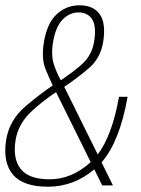

<svg xmlns="http://www.w3.org/2000/svg" viewBox="-31 -701 533 726"><path d="M150.5 5Q57 5 18.5 -40Q-20 -85 -8.5 -167Q2.5 -246 66.5 -300Q121.5 -346.5 168.5 -378Q154.5 -406.5 141 -440Q125 -480.5 135 -541.5Q147 -614 183.8 -647.5Q220.5 -681 269.5 -681Q322 -681 346.2 -647Q370.5 -613 359 -541.5Q348.5 -479 302 -440.5Q260.5 -405.5 212 -372.5L338.5 -117Q393 -188.5 419 -335H451.5Q421.5 -165 353 -87L396 0H355.5L325.5 -60.5Q247.5 5 150.5 5ZM312 -88 181 -352.5Q135.5 -323 91.5 -283Q37.5 -234.5 27.5 -169Q17 -99.5 48 -61.2Q79 -23 156.5 -23Q240.5 -23 312 -88ZM199 -397.5Q242.5 -426.5 276.5 -456Q316 -490.5 324.5 -541.5Q334.5 -599.5 318.2 -626.8Q302 -654 265.5 -654Q232.5 -654 206 -627.2Q179.5 -600.5 169.5 -541.5Q161 -490 174 -453.5Q184.5 -423 199 -397.5Z"/></svg>

Font: Anybody ExtraLight
Style: Italic
Weight: 200
Italic angle: -10°
Designer: Tyler Finck
Foundry: Etcetera Type Company
Version: Version 1.010; ttfautohint (v1.8.3) -l 8 -r 50 -G 200 -x 14 